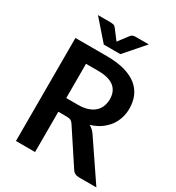

<svg xmlns="http://www.w3.org/2000/svg" viewBox="-212 -1039 1069 1167"><g transform="rotate(30 322.5 -456.0)"><path d="M214.8 -378.9H298.8Q336.4 -378.9 365.7 -388.7Q394 -398.4 412.1 -415Q430.7 -432.1 439 -454.6Q448.2 -479.5 448.2 -504.9Q448.2 -560.1 412.1 -589.4Q375 -619.1 300.8 -619.1H214.8ZM463.9 -267.1 645 0H523.4Q489.7 0 473.6 -26.9L321.3 -258.3Q312.5 -272 303.2 -276.9Q291.5 -282.7 272.5 -282.7H214.8V0H80.6V-723.1H300.8Q372.6 -723.1 427.7 -708Q482.4 -691.4 514.2 -665Q547.4 -637.7 563.5 -599.6Q579.6 -561.5 579.6 -515.1Q579.6 -479.5 568.8 -445.8Q557.1 -412.1 538.1 -387.2Q518.1 -361.8 487.8 -340.3Q458 -320.3 419.9 -309.1Q431.2 -302.2 443.8 -291.5Q455.1 -281.2 463.9 -267.1ZM397 -912.1H486.3L366.2 -774.4H250L129.4 -912.1H219.2Q227.5 -912.1 236.8 -910.2Q248 -907.7 255.9 -897L300.3 -838.4Q303.7 -835 305.2 -833Q307.1 -829.1 308.1 -827.6Q308.1 -828.1 309.3 -830.1Q310.5 -832 311.5 -833Q313 -835.9 315.4 -838.4L359.4 -896.5Q367.7 -907.7 378.9 -910.2Q388.2 -912.1 397 -912.1Z"/></g></svg>

Font: Lato-SemiBold
Style: Bold
Weight: 500
Designer: Lukasz Dziedzic with Adam Twardoch and Botio Nikoltchev
Foundry: tyPoland Lukasz Dziedzic
Version: ""